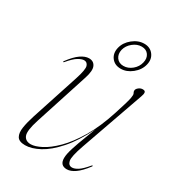

<svg xmlns="http://www.w3.org/2000/svg" viewBox="-151 -689 717 787"><g transform="rotate(30 208.0 -295.5)"><path d="M369 -58.5Q370.5 -57 368 -54Q344 -22 323 -7.2Q302 7.5 284 7.5Q251.5 7.5 251.5 -27.5Q251.5 -46 261.8 -77.8Q272 -109.5 284.5 -141.2Q297 -173 303.5 -191.5Q268 -119.5 229.2 -75.8Q190.5 -32 153.5 -12.2Q116.5 7.5 86.5 7.5Q57.5 7.5 48.2 -8.2Q39 -24 43.2 -51.2Q47.5 -78.5 58.5 -112.5L131 -334.5Q147.5 -385 142.5 -400.2Q137.5 -415.5 123 -415.5Q112 -415.5 95.8 -406Q79.5 -396.5 56 -368.5Q53.5 -365 51.5 -366.5Q50 -368 52.5 -371Q76.5 -403.5 97.5 -418Q118.5 -432.5 136.5 -432.5Q158.5 -432.5 167 -414.2Q175.5 -396 163 -357.5L81.5 -105.5Q63 -48.5 71 -28Q79 -7.5 105 -7.5Q124 -7.5 153.5 -22.5Q183 -37.5 216.8 -71Q250.5 -104.5 283.2 -159.2Q316 -214 341.5 -293.5Q353.5 -330.5 359 -349.8Q364.5 -369 366 -377.5Q367.5 -386 367.5 -391.5Q367.5 -397.5 365 -401Q362.5 -404.5 362.5 -410.5Q362.5 -418 371.2 -425.2Q380 -432.5 390.5 -432.5Q402 -432.5 403.2 -425Q404.5 -417.5 399.5 -404.5L294.5 -106.5Q273.5 -47 277.8 -28.2Q282 -9.5 299 -9.5Q310.5 -9.5 326 -19.2Q341.5 -29 364.5 -56.5Q367.5 -60 369 -58.5ZM269 -460Q240.5 -460 225.2 -480.2Q210 -500.5 217 -529Q224 -557 249.2 -577.2Q274.5 -597.5 303 -597.5Q331 -597.5 346.2 -577.2Q361.5 -557 354.5 -529Q347.5 -500.5 322.2 -480.2Q297 -460 269 -460ZM299.5 -582Q278 -582 258.8 -566.5Q239.5 -551 234 -529Q229 -507 240.2 -491.2Q251.5 -475.5 273 -475.5Q295 -475.5 313.8 -491.2Q332.5 -507 337.5 -529Q343 -551 332.2 -566.5Q321.5 -582 299.5 -582Z"/></g></svg>

Font: Fraunces 144pt Thin
Style: Italic
Weight: 100
Italic angle: -16°
Version: Version 1.000;[b76b70a41]